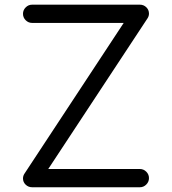

<svg xmlns="http://www.w3.org/2000/svg" viewBox="-20 -789 725 809"><path d="M569.3 0H115.5Q99.4 0 88.1 -10.9Q76.9 -21.7 76.9 -37.1Q76.9 -47.4 82.5 -56.4L501.2 -692.4H115.5Q99.6 -692.4 88.3 -703.7Q76.9 -715.1 76.9 -730.7Q76.9 -746.6 88.3 -757.9Q99.6 -769.3 115.5 -769.3H569.3Q585.4 -769.3 596.6 -758.3Q607.7 -747.3 607.7 -731.9Q607.7 -721.7 602.3 -712.9L183.3 -76.9H569.3Q585 -76.9 596.3 -65.6Q607.7 -54.2 607.7 -38.6Q607.7 -22.7 596.3 -11.4Q585 0 569.3 0Z"/></svg>

Font: Tecnico
Style: Grueso
Weight: 700
Version: Version 1.3